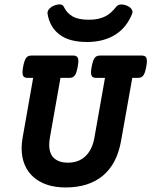

<svg xmlns="http://www.w3.org/2000/svg" viewBox="-20 -828 677 859"><path d="M105.5 -479.5Q97.2 -479.5 91.8 -481.4Q86.4 -483.4 83.5 -488.8Q80.6 -494.1 80.6 -503.9Q80.6 -513.7 83.5 -529.3Q86.4 -544.9 89.8 -554.7Q93.3 -564.5 97.9 -570.1Q102.5 -575.7 108.6 -577.6Q114.7 -579.6 123 -579.6H305.7Q314 -579.6 319.3 -577.6Q324.7 -575.7 327.6 -570.1Q330.6 -564.5 330.6 -554.7Q330.6 -544.9 327.6 -529.3Q324.7 -513.7 321.3 -503.9Q317.9 -494.1 313.2 -488.8Q308.6 -483.4 302.5 -481.4Q296.4 -479.5 288.1 -479.5H250.5L203.1 -211.4Q200.2 -194.3 200.2 -180.7Q200.2 -138.7 222.9 -119.4Q245.6 -100.1 283.2 -100.1Q305.2 -100.1 324.5 -106.4Q343.8 -112.8 359.4 -126.5Q375 -140.1 386 -161.1Q397 -182.1 402.3 -211.4L449.7 -479.5H412.1Q403.8 -479.5 398.4 -481.4Q393.1 -483.4 390.1 -488.8Q387.2 -494.1 387.2 -503.9Q387.2 -513.7 390.1 -529.3Q393.1 -544.9 396.5 -554.7Q399.9 -564.5 404.5 -570.1Q409.2 -575.7 415.3 -577.6Q421.4 -579.6 429.7 -579.6H612.3Q620.6 -579.6 626 -577.6Q631.3 -575.7 634.3 -570.1Q637.2 -564.5 637.2 -554.7Q637.2 -544.9 634.3 -529.3Q631.3 -513.7 627.9 -503.9Q624.5 -494.1 619.9 -488.8Q615.2 -483.4 609.1 -481.4Q603 -479.5 594.7 -479.5H571.8L521.5 -196.8Q502.9 -93.8 439.7 -41.5Q376.5 10.7 273.4 10.7Q228 10.7 191.7 -1.2Q155.3 -13.2 129.6 -35.9Q104 -58.6 90.3 -91.3Q76.7 -124 76.7 -165Q76.7 -187 81.1 -211.4L128.4 -479.5ZM369.6 -640.1Q290 -640.1 246.3 -673.3Q202.6 -706.5 192.9 -765.6Q190.9 -775.4 198 -785.4Q205.1 -795.4 219.2 -801.8Q234.9 -808.6 247.6 -808.3Q260.3 -808.1 265.1 -798.3Q278.8 -769.5 304.7 -754.6Q330.6 -739.7 377.4 -739.7Q400.9 -739.7 418.9 -743.7Q437 -747.6 451.7 -755.1Q466.3 -762.7 478 -773.7Q489.7 -784.7 500.5 -798.3Q508.3 -807.1 520.5 -807.9Q532.7 -808.6 547.4 -802.7Q561 -797.4 568.4 -787.4Q575.7 -777.3 570.8 -765.6Q559.6 -737.3 541.5 -714.1Q523.4 -690.9 498.5 -674.6Q473.6 -658.2 441.4 -649.2Q409.2 -640.1 369.6 -640.1Z"/></svg>

Font: Courier Prime
Style: Bold Italic
Weight: 700
Monospace: yes
Designer: Alan Dague-Greene
Foundry: Quote-Unquote Apps
Version: Version 1.202